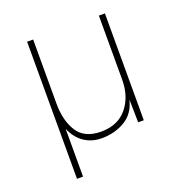

<svg xmlns="http://www.w3.org/2000/svg" viewBox="-124 -638 848 895"><g transform="rotate(-20 300.0 -190.0)"><path d="M107 150V-530H137V-213Q137 -127 172 -72.5Q207 -18 289 -18Q372 -18 417.5 -73Q463 -128 463 -213V-530H493V0H465L463 -114Q448 -49 397 -18.5Q346 12 281 12Q232 12 194.5 -13.5Q157 -39 137 -87V150Z"/></g></svg>

Font: Geist Mono Thin
Style: Regular
Weight: 100
Monospace: yes
Designer: Basement.studio, Andrés Briganti, Mateo Zaragoza
Foundry: Basement.studio, Vercel, Andrés Briganti, Guido Ferreyra, Mateo Zaragoza
Version: Version 1.500; ttfautohint (v1.8.4.7-5d5b)